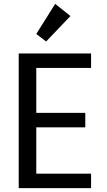

<svg xmlns="http://www.w3.org/2000/svg" viewBox="-20 -975 553 995"><path d="M168 -623V-390H422V-315H168V-75H452V0H77V-698H452V-623ZM168 -799 266 -955 345 -892 219 -760Z"/></svg>

Font: Fz Poppins
Style: Regular
Weight: 400
Designer: Ninad Kale (Devanagari), Jonny Pinhorn (Latin)
Foundry: Indian Type Foundry
Version: Vit hóa bi Vntype.Com & FontZin.Com